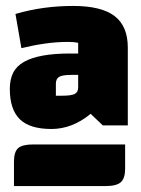

<svg xmlns="http://www.w3.org/2000/svg" viewBox="-20 -772 473 646"><path d="M153 -338Q80 -338 46.5 -371Q13 -404 13 -473Q13 -505 24.5 -527.5Q36 -550 61 -564Q86 -578 124.5 -585Q163 -592 217 -592H267V-520H220Q190 -520 179 -513.5Q168 -507 168 -490V-450H190Q220 -450 231.5 -456Q243 -462 243 -478V-628Q230 -631 210 -631Q171 -631 132 -625.5Q93 -620 52 -610L32 -725Q80 -739 128 -745.5Q176 -752 226 -752Q321 -752 365.5 -718Q410 -684 410 -612V-350H326L285 -389Q223 -338 153 -338ZM27 -228Q27 -261 41 -273.5Q55 -286 91 -286H401V-204Q401 -172 386.5 -159Q372 -146 336 -146H27Z"/></svg>

Font: Changa ExtraLight ExtraBold
Style: Regular
Weight: 800
Version: Version 3.002; ttfautohint (v1.8.2)